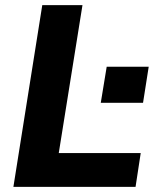

<svg xmlns="http://www.w3.org/2000/svg" viewBox="-20 -725 609 745"><path d="M32 0 144 -705H300L208 -131H526L506 0ZM371 -326 394 -466H557L535 -326Z"/></svg>

Font: Mulish ExtraLight ExtraBold
Style: Italic
Weight: 800
Italic angle: -9°
Version: Version 3.603